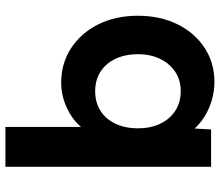

<svg xmlns="http://www.w3.org/2000/svg" viewBox="-70 -710 790 689"><g transform="rotate(-90 324.5 -365.0)"><path d="M180 -114 212 -126 205 -2H71V-740H214V-405L186 -416Q192 -440 209 -462.5Q226 -485 252 -502.5Q278 -520 309 -530Q340 -540 373 -540Q442 -540 496.5 -504.5Q551 -469 582 -407Q613 -345 613 -265Q613 -185 582.5 -123Q552 -61 498 -25.5Q444 10 376 10Q341 10 308 0Q275 -10 248 -27.5Q221 -45 203 -67.5Q185 -90 180 -114ZM475 -265Q475 -310 458.5 -345Q442 -380 412 -399Q382 -418 342 -418Q302 -418 272 -399Q242 -380 225.5 -345Q209 -310 209 -265Q209 -219 225.5 -184.5Q242 -150 272 -130.5Q302 -111 342 -111Q382 -111 411.5 -130.5Q441 -150 458 -184.5Q475 -219 475 -265Z"/></g></svg>

Font: Mach SemiBold
Style: Regular
Weight: 600
Version: Version 1.002